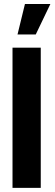

<svg xmlns="http://www.w3.org/2000/svg" viewBox="-20 -916 266 936"><path d="M65.4 -748 101.6 -896.5H225.6L154.3 -748ZM41 0V-683.6H178.7V0Z"/></svg>

Font: Post No Bills Jaffna ExtraBold
Style: Regular
Weight: 800
Designer: Kosala Senevirathne, Siva Puranthara, Lasantha Premarathna, Tharique Azeez
Foundry: Mooniak
Version: Version 1.220 ; ttfautohint (v1.6)